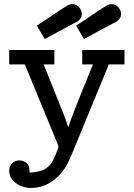

<svg xmlns="http://www.w3.org/2000/svg" viewBox="-20 -716 652 936"><path d="M24.9 116.2Q24.9 93.3 39.6 79.6Q54.2 65.9 75.2 65.9Q92.3 65.9 108.2 77.9Q124 89.8 124 118.2V125Q143.1 125 159.4 121.6Q175.8 118.2 187 114Q198.2 109.9 208.7 101.3Q219.2 92.8 224.6 86.9Q230 81.1 236.6 69.1Q243.2 57.1 245.6 51.5Q248 45.9 253.4 32.5Q258.8 19 259.8 16.1Q264.6 3.9 265.1 0Q265.1 -5.9 258.8 -19L101.1 -401.9H24.9V-472.2H245.1V-401.9H192.9L293.9 -149.9L313 -95.2Q322.8 -133.3 433.1 -401.9H380.9V-472.2H586.9V-401.9H509.8Q501 -377 491.2 -355L333 28.8Q319.8 58.6 313.5 72.8Q307.1 86.9 294.7 106Q282.2 125 265.1 142.1Q206.1 200.2 131.8 200.2Q88.9 200.2 56.9 176.3Q24.9 152.3 24.9 116.2ZM159.7 -590.8Q193.8 -612.8 240.7 -645Q297.9 -683.1 309.3 -689.5Q320.8 -695.8 333 -695.8Q351.1 -695.8 365 -680.9Q378.9 -666 378.9 -647.9Q378.9 -634.8 370.8 -624.3Q362.8 -613.8 357.4 -610.8Q352.1 -607.9 339.8 -602.1Q291 -576.2 257.8 -558.1Q224.6 -540 213.6 -533.9Q202.6 -527.8 197.8 -525.9ZM351.1 -590.8Q385.3 -612.8 432.1 -645Q489.3 -683.1 500.7 -689.5Q512.2 -695.8 524.4 -695.8Q542.5 -695.8 556.4 -680.9Q570.3 -666 570.3 -647.9Q570.3 -634.8 562.3 -624.3Q554.2 -613.8 548.8 -610.8Q543.5 -607.9 531.2 -602.1Q482.4 -576.2 449.2 -558.1Q416 -540 405 -533.9Q394 -527.8 389.2 -525.9Z"/></svg>

Font: CMU Concrete
Style: Bold
Weight: 700
Version: Version 0.7.0